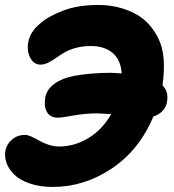

<svg xmlns="http://www.w3.org/2000/svg" viewBox="-34 -698 694 767"><path d="M176.8 48.8Q126 48.8 86.2 35.4Q46.4 22 24.2 0.7Q2 -20.5 -7.6 -46.1Q-17.1 -71.8 -12.2 -97.2Q-6.8 -123.5 14.9 -141.4Q36.6 -159.2 64.9 -159.2Q76.2 -159.2 92.3 -151.9Q108.4 -144.5 122.8 -136Q137.2 -127.4 158.9 -120.1Q180.7 -112.8 202.1 -112.8Q263.7 -112.8 319.3 -146.5Q375 -180.2 410.2 -242.2Q361.8 -245.1 355 -245.1Q306.6 -245.1 260 -236.6Q213.4 -228 196.8 -228Q165 -228 152.8 -252Q140.6 -275.9 147 -309.1Q153.3 -341.8 184.3 -364Q215.3 -386.2 262.2 -395Q330.1 -407.2 410.2 -407.2Q417 -407.2 452.1 -404.8Q448.7 -458.5 416 -486.3Q383.3 -514.2 329.1 -514.2Q296.4 -514.2 268.6 -506.6Q240.7 -499 222.7 -488Q204.6 -477.1 189.2 -466.1Q173.8 -455.1 158.2 -447.5Q142.6 -439.9 127.9 -439.9Q100.6 -439.9 86.4 -468Q72.3 -496.1 79.1 -530.8Q87.4 -571.3 124 -602.1Q158.2 -632.8 217.8 -655.5Q277.3 -678.2 357.9 -678.2Q395 -678.2 429.4 -670.9Q463.9 -663.6 496.8 -647.9Q529.8 -632.3 554.7 -607.2Q579.6 -582 597.7 -546.4Q615.7 -510.7 619.6 -463.6Q623.5 -416.5 615.2 -356.9Q641.1 -331.1 632.8 -289.1Q628.4 -267.6 614 -253.4Q599.6 -239.3 579.1 -232.9Q522.9 -99.1 412.8 -25.1Q302.7 48.8 176.8 48.8Z"/></svg>

Font: Shantell Sans Bouncy
Style: Italic
Weight: 800
Italic angle: -11.31°
Designer: Stephen Nixon, Anya Danilova, Shantell Martin
Foundry: Arrow Type
Version: Version 1.006;[9816181b4]